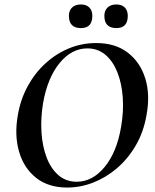

<svg xmlns="http://www.w3.org/2000/svg" viewBox="-20 -829 695 861"><path d="M281 12Q197 12 142 -31.5Q87 -75 65.5 -149Q44 -223 60 -313Q72 -383 104 -442Q136 -501 183.5 -544.5Q231 -588 289 -612Q347 -636 411 -636Q497 -636 553 -593Q609 -550 631.5 -477Q654 -404 637 -313Q624 -237 589 -177Q554 -117 505 -75Q456 -33 398.5 -10.5Q341 12 281 12ZM324 -14Q395 -14 449.5 -80.5Q504 -147 523 -260Q535 -329 530.5 -392Q526 -455 506.5 -504.5Q487 -554 453 -583Q419 -612 372 -612Q301 -612 247 -546Q193 -480 173 -366Q162 -299 166 -236Q170 -173 189 -123Q208 -73 242 -43.5Q276 -14 324 -14ZM502 -703Q448 -703 448 -758Q448 -782 462.5 -795.5Q477 -809 502 -809Q526 -809 539.5 -795.5Q553 -782 553 -758Q553 -703 502 -703ZM343 -703Q289 -703 289 -758Q289 -782 303.5 -795.5Q318 -809 343 -809Q367 -809 380.5 -795.5Q394 -782 394 -758Q394 -703 343 -703Z"/></svg>

Font: Cormorant Light
Style: Bold Italic
Weight: 700
Italic angle: -10°
Version: Version 4.000